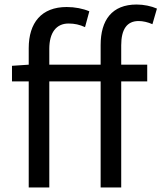

<svg xmlns="http://www.w3.org/2000/svg" viewBox="-20 -829 714 849"><path d="M674 -791C649 -802 616 -809 584 -809C475 -809 425 -740 425 -630V-543H198V-613C198 -685 229 -725 283 -725C310 -725 332 -720 356 -709L375 -779C347 -791 311 -798 275 -798C163 -798 107 -728 107 -616V-543L33 -538V-469H107V0H198V-469H425V0H516V-469H631V-543H516V-629C516 -699 541 -736 593 -736C612 -736 634 -731 654 -722Z"/></svg>

Font: Noto Sans Mono CJK JP Regular
Style: Regular
Weight: 400
Designer: Ryoko NISHIZUKA (kana & ideographs); Paul D. Hunt (Latin, Greek & Cyrillic); Wenlong ZHANG (bopomofo); Sandoll Communica
Foundry: Adobe Systems Incorporated
Version: Version 1.004;PS 1.004;hotconv 1.0.82;makeotf.lib2.5.63406